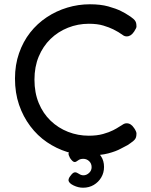

<svg xmlns="http://www.w3.org/2000/svg" viewBox="-20 -714 707 897"><path d="M399 12Q345 12 294 -4Q243 -20 199 -50Q155 -80 121.5 -124.5Q88 -169 69 -224.5Q50 -280 50 -347Q50 -411 69 -465.5Q88 -520 121 -562Q154 -604 198.5 -633.5Q243 -663 294.5 -678.5Q346 -694 400 -694Q450 -694 486 -684Q522 -674 545 -662.5Q568 -651 576 -645Q590 -637 603 -626Q616 -615 617 -600Q619 -589 615.5 -582Q612 -575 607 -567Q599 -555 590.5 -549.5Q582 -544 572 -544Q562 -544 554 -550Q546 -556 533 -564Q527 -568 509 -577Q491 -586 463 -594.5Q435 -603 395 -603Q344 -603 297.5 -584.5Q251 -566 216 -532Q181 -498 161 -450Q141 -402 141 -342Q141 -281 161 -232.5Q181 -184 216.5 -150Q252 -116 298 -98Q344 -80 395 -80Q433 -80 461.5 -88Q490 -96 508.5 -105.5Q527 -115 534 -120Q545 -126 553.5 -132Q562 -138 572 -138Q582 -138 590.5 -132.5Q599 -127 607 -115Q612 -108 615.5 -99.5Q619 -91 617 -81Q616 -66 603 -55.5Q590 -45 576 -36Q567 -32 544.5 -19.5Q522 -7 486 2.5Q450 12 399 12ZM368 163Q346 163 324 152.5Q302 142 300 129Q300 119 308 109Q316 98 321 94.5Q326 91 331 91Q338 91 348.5 98Q359 105 370 105Q384 105 396 94Q408 83 408 67Q408 50 396.5 39Q385 28 369 28Q354 28 344.5 35.5Q335 43 329 43Q324 43 318.5 38Q313 33 307 24Q303 16 301.5 11.5Q300 7 300 3Q302 -5 313 -12.5Q324 -20 339.5 -25Q355 -30 369 -30Q395 -30 416.5 -17.5Q438 -5 452 16Q466 37 466 66Q466 93 453 115Q440 137 418 150Q396 163 368 163Z"/></svg>

Font: Fredoka Light
Style: Regular
Weight: 400
Version: Version 2.001